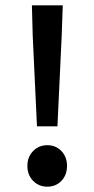

<svg xmlns="http://www.w3.org/2000/svg" viewBox="-20 -690 355 722"><path d="M119 -215 103 -556 100 -670H216L212 -556L196 -215ZM158 12Q126 12 104.5 -10Q83 -32 83 -66Q83 -100 104.5 -122Q126 -144 158 -144Q190 -144 211 -122Q232 -100 232 -66Q232 -32 211 -10Q190 12 158 12Z"/></svg>

Font: Processing Sans Pro Semibold
Style: Regular
Weight: 600
Designer: Paul D. Hunt
Foundry: Adobe Systems Incorporated
Version: Version 2.020;PS 2.000;hotconv 1.0.86;makeotf.lib2.5.63406